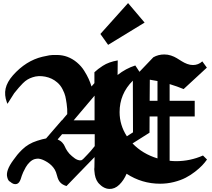

<svg xmlns="http://www.w3.org/2000/svg" viewBox="-20 -1214 1388 1259"><path d="M928.2 -1065.9 689 -919.9 638.2 -991.2 819.8 -1193.8ZM601.1 -255.9V-334H387.2Q382.3 -328.1 372.6 -316.9Q362.8 -305.7 357.9 -299.8Q377 -291.5 388.7 -278.6Q400.4 -265.6 405.3 -252.9Q410.2 -240.2 422.1 -222.4Q434.1 -204.6 452.1 -189.9Q464.4 -180.2 471.2 -175Q478 -169.9 490.2 -165.3Q502.4 -160.6 513.2 -163.1Q518.1 -164.6 527.6 -173.6Q537.1 -182.6 553.7 -200.9Q570.3 -219.2 574.2 -223.1Q594.7 -247.1 601.1 -255.9ZM600.1 -586.9Q466.3 -429.2 462.9 -424.8H600.1ZM752 -817.9Q751 -758.8 751 -722.2Q805.2 -765.1 867.2 -784.7L894.5 -743.2L985.4 -838.4Q1018.1 -856.9 1057.1 -856.9Q1080.1 -856.9 1101.3 -849.9Q1122.6 -842.8 1139.4 -832.5Q1156.2 -822.3 1172.4 -812Q1188.5 -801.8 1207.5 -794.7Q1226.6 -787.6 1245.6 -787.6Q1280.3 -787.6 1306.6 -811.5L1336.4 -770.5L1184.1 -629.9Q1143.1 -647 1092.3 -662.6V-553.2H1256.8V-450.2H1092.3V-159.7Q1115.7 -157.2 1134.8 -157.2Q1227.1 -157.2 1311 -194.3L1337.4 -168Q1323.7 -148.4 1305.7 -129.4Q1287.6 -110.4 1258.8 -87.9Q1230 -65.4 1197.5 -48.6Q1165 -31.7 1120.8 -20.5Q1076.7 -9.3 1029.8 -9.3Q910.6 -9.3 810.1 -74.7Q792 -31.7 762.2 -2.7Q732.4 26.4 695.8 24.9Q681.2 24.4 667 18.1Q652.8 11.7 643.3 3.4Q633.8 -4.9 628.9 -10Q624 -15.1 622.1 -18.1Q602.1 -44.9 599.1 -91.8Q598.1 -97.2 598.1 -103.3Q598.1 -109.4 598.6 -112.8L599.1 -116.2V-117.2Q600.1 -126 600.1 -184.1Q579.6 -163.1 542.2 -124.5Q504.9 -85.9 474.1 -54.2Q443.4 -22.5 416 5.9Q388.7 -2 374 -19Q361.3 -33.2 354.5 -60.5Q347.7 -87.9 338.9 -102.1Q322.8 -129.4 293 -148.9Q292.5 -149.4 286.6 -152.8Q280.8 -156.2 278.1 -157.7Q275.4 -159.2 268.6 -162.6Q261.7 -166 257.3 -167.5Q252.9 -168.9 246.1 -171.1Q239.3 -173.3 233.6 -173.6Q228 -173.8 221.2 -173.3Q214.4 -172.9 208 -170.9Q190.9 -166 175.3 -151.1Q159.7 -136.2 148.9 -117.4Q138.2 -98.6 132.3 -85.2Q126.5 -71.8 123 -62Q122.1 -59.6 119.4 -50.8Q116.7 -42 115.5 -38.8Q114.3 -35.6 111.1 -28.8Q107.9 -22 105.5 -19Q103 -16.1 98.9 -12.7Q94.7 -9.3 89.8 -7.8Q69.8 -1.5 46.9 -22Q33.7 -27.3 27.8 -50.8Q15.1 -93.8 67.9 -165Q82.5 -185.5 93.3 -198.7Q104 -211.9 124 -231.9Q144 -252 169.2 -266.8Q194.3 -281.7 224.1 -291Q258.8 -302.2 282.2 -306.2Q299.3 -325.7 333 -365Q366.7 -404.3 383.8 -423.8V-424.8H386.2Q392.1 -432.1 403.3 -445.3Q414.6 -458.5 420.9 -465.8Q422.4 -497.6 417 -534.2Q412.6 -564.5 408.2 -583.3Q403.8 -602.1 390.1 -628.9Q376.5 -655.8 355 -673.8Q321.8 -702.6 276.4 -711.4Q231 -720.2 192.9 -707Q175.3 -701.2 160.4 -692.4Q145.5 -683.6 129.4 -667.5Q113.3 -651.4 103.8 -639.9Q94.2 -628.4 73.2 -603Q42 -554.7 35.2 -543L28.8 -533.2L24.9 -543Q7.3 -590.8 16.8 -633.5Q26.4 -676.3 64.9 -720.2Q149.9 -815.9 257.8 -841.8Q284.7 -848.1 303.7 -851.3Q322.8 -854.5 357.2 -853.5Q391.6 -852.5 420.9 -841.8Q456.1 -828.6 484.6 -804.4Q513.2 -780.3 531.7 -750.7Q550.3 -721.2 561.3 -696.8Q572.3 -672.4 580.1 -647Q583 -650.4 589.6 -658Q596.2 -665.5 599.1 -668.9V-736.8V-740.2Q614.7 -753.9 624 -761.5Q633.3 -769 653.6 -782.2Q673.8 -795.4 698.5 -804.2Q723.1 -813 752 -817.9ZM1012.7 -175.3V-450.2H960.9L960.4 -343.8L852.1 -275.4L849.1 -273.4Q914.6 -205.1 1012.7 -175.3ZM851.1 -685.1Q764.2 -599.1 764.2 -479Q764.2 -393.6 812 -320.3L852.1 -346.2ZM1012.7 -682.6Q987.3 -688 962.4 -691.4L961.4 -553.2H1012.7Z"/></svg>

Font: KJV1611
Style: Regular
Weight: 400
Version: Version 3.6.1